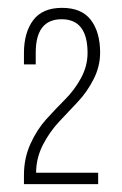

<svg xmlns="http://www.w3.org/2000/svg" viewBox="-20 -820 311 489"><path d="M235 -686Q235 -651 218.5 -618.5Q202 -586 178.5 -561Q155 -536 131 -510.5Q107 -485 90 -452.5Q73 -420 72 -384V-380H230V-351H41V-374Q41 -417 57.5 -453.5Q74 -490 98 -516.5Q122 -543 146 -567Q170 -591 186.5 -621.5Q203 -652 203 -685Q203 -771 137 -771Q71 -771 71 -686V-656H41V-685Q41 -737 64.5 -768.5Q88 -800 138 -800Q188 -800 211.5 -769Q235 -738 235 -686Z"/></svg>

Font: TypoPRO Bebas Neue
Style: Regular
Weight: 400
Designer: Ryoichi Tsunekawa
Foundry: Ryoichi Tsunekawa
Version: Version 001.003